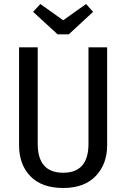

<svg xmlns="http://www.w3.org/2000/svg" viewBox="-20 -925 629 957"><path d="M514 -201Q514 -107 457 -47.5Q400 12 295 12Q188 12 131.5 -46.5Q75 -105 75 -201V-689H168V-208Q168 -64 295 -64Q421 -64 421 -208V-689H514ZM444 -866 323 -754H267L145 -866L181 -905L295 -824L409 -905Z"/></svg>

Font: Fira Sans Condensed
Style: Regular
Weight: 400
Width: 3
Designer: bBox Type GmbH & Carrois Corporate GbR & Edenspiekermann AG
Foundry: bBox Type GmbH & Carrois Corporate GbR & Edenspiekermann AG
Version: Version 4.301